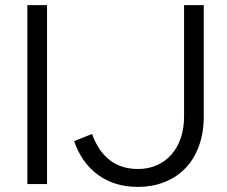

<svg xmlns="http://www.w3.org/2000/svg" viewBox="-20 -720 888 751"><path d="M87 0ZM87 0V-700H164V0ZM777 -264Q777 -201 758.5 -150Q740 -99 706.5 -63.5Q673 -28 625 -8.5Q577 11 519 11Q428 11 363.5 -36Q299 -83 270 -168Q287 -175 305 -182Q323 -189 340 -196Q364 -129 409 -94Q454 -59 520 -59Q560 -59 593 -73.5Q626 -88 650 -115Q674 -142 687 -180Q700 -218 700 -265V-700H777Z"/></svg>

Font: Rosa Sans Light
Style: Regular
Weight: 300
Designer: Pentagram / MCKL
Foundry: Pentagram / MCKL
Version: Version 1.005;September 16, 2019;FontCreator 11.5.0.2425 64-